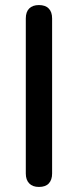

<svg xmlns="http://www.w3.org/2000/svg" viewBox="-20 -732 308 759"><path d="M134 7Q109 7 95.5 -7Q82 -21 82 -46V-659Q82 -685 95.5 -698.5Q109 -712 134 -712Q159 -712 172.5 -698.5Q186 -685 186 -659V-46Q186 -21 173 -7Q160 7 134 7Z"/></svg>

Font: Nunito SemiBold
Style: Regular
Weight: 600
Designer: Vernon Adams
Foundry: Vernon Adams
Version: Version 3.602